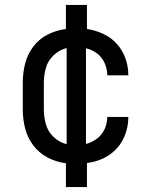

<svg xmlns="http://www.w3.org/2000/svg" viewBox="-20 -653 616 775"><path d="M246 102H331V5Q365 1 396.5 -13.5Q428 -28 451.5 -54Q475 -80 486.5 -113Q498 -146 498 -181H413Q413 -181 413 -181Q413 -181 413 -181Q413 -156 402.5 -132.5Q392 -109 371.5 -93.5Q351 -78 327 -72V-458Q351 -453 371.5 -437.5Q392 -422 402.5 -398Q413 -374 413 -349Q413 -349 413 -349Q413 -349 413 -349H498Q498 -384 486.5 -417Q475 -450 451.5 -476Q428 -502 396.5 -516.5Q365 -531 331 -536V-633H246V-536Q207 -531 172.5 -513.5Q138 -496 114.5 -465Q91 -434 81.5 -396.5Q72 -359 72 -320V-210Q72 -172 81.5 -134.5Q91 -97 114.5 -66Q138 -35 172.5 -17Q207 1 246 6ZM249 -71Q220 -78 197 -99.5Q174 -121 165.5 -150.5Q157 -180 157 -210V-320Q157 -350 165.5 -379.5Q174 -409 197 -430.5Q220 -452 249 -459Z"/></svg>

Font: Iosevka Sparkle
Style: Regular
Weight: 400
Designer: Belleve Invis
Foundry: Belleve Invis
Version: Version 4.5.0; ttfautohint (v1.8.3)